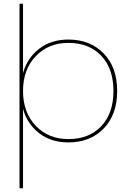

<svg xmlns="http://www.w3.org/2000/svg" viewBox="-20 -760 711 1034"><path d="M104 -366Q126 -447 190.5 -497Q255 -547 348 -547Q466 -547 538.5 -472Q611 -397 611 -270Q611 -143 538.5 -68Q466 7 348 7Q255 7 190.5 -43Q126 -93 104 -174V254H85V-740H104ZM348 -529Q241 -529 172.5 -457.5Q104 -386 104 -270Q104 -154 172.5 -82.5Q241 -11 348 -11Q460 -11 525.5 -80.5Q591 -150 591 -270Q591 -390 525.5 -459.5Q460 -529 348 -529Z"/></svg>

Font: Poppins Thin
Style: Regular
Weight: 250
Designer: Ninad Kale (Devanagari), Jonny Pinhorn (Latin)
Foundry: Indian Type Foundry
Version: Version 3.200;PS 1.000;hotconv 16.6.54;makeotf.lib2.5.65590